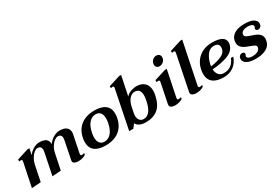

<svg xmlns="http://www.w3.org/2000/svg" viewBox="49 -1658 3751 2609"><g transform="rotate(-30 1924.5 -353.5)"><path d="M864 -40Q874 -40 904 -48L899 -23Q877 -7 845.5 1.5Q814 10 782 10Q749 10 724.5 -1.5Q700 -13 700 -40Q700 -43 702 -53L757 -327Q762 -352 762 -366Q762 -424 704 -424Q680 -424 650.5 -402Q621 -380 596 -340Q571 -300 560 -249L509 0L372 10L441 -328Q445 -345 445 -363Q445 -424 386 -424Q362 -424 334 -402.5Q306 -381 281.5 -341.5Q257 -302 245 -252L194 0L50 10L127 -365Q128 -368 128 -374Q128 -385 121.5 -389.5Q115 -394 107 -394Q102 -394 82 -389L81 -420L260 -477H291L271 -379Q302 -423 350 -451.5Q398 -480 445 -480Q582 -480 582 -377V-373Q613 -419 663 -449.5Q713 -480 763 -480Q835 -480 869.5 -452Q904 -424 904 -375Q904 -356 900 -340L846 -74Q845 -69 845 -60Q845 -40 864 -40Z M984 -170Q984 -203 991 -235Q1015 -354 1098 -417Q1181 -480 1311 -480Q1422 -480 1479.5 -434.5Q1537 -389 1537 -302Q1537 -269 1530 -235Q1506 -116 1423.5 -53Q1341 10 1210 10Q1099 10 1041.5 -36Q984 -82 984 -170ZM1389 -235Q1397 -271 1397 -308Q1397 -366 1371.5 -396.5Q1346 -427 1300 -427Q1240 -427 1196 -378Q1152 -329 1133 -235Q1125 -199 1125 -162Q1125 -104 1150.5 -73.5Q1176 -43 1222 -43Q1282 -43 1326 -92Q1370 -141 1389 -235Z M1693 -60 1647 0H1582L1704 -605Q1705 -609 1705 -615Q1705 -635 1684 -635Q1680 -635 1673 -633Q1666 -631 1659 -629L1658 -660L1838 -717H1869L1806 -414Q1839 -449 1883 -464.5Q1927 -480 1968 -480Q2048 -480 2094 -437Q2140 -394 2140 -313Q2140 -284 2132 -244Q2104 -108 2031 -49Q1958 10 1844 10Q1783 10 1745.5 -8.5Q1708 -27 1693 -60ZM1990 -239Q2000 -285 2000 -323Q2000 -427 1911 -427Q1866 -427 1829.5 -386Q1793 -345 1778 -277L1757 -174Q1754 -158 1754 -141Q1754 -99 1775.5 -71Q1797 -43 1838 -43Q1950 -43 1990 -239Z M2323 -613Q2323 -619 2325 -631Q2332 -664 2355.5 -684.5Q2379 -705 2412 -705Q2440 -705 2456.5 -689Q2473 -673 2473 -647Q2473 -610 2446 -583.5Q2419 -557 2382 -557Q2355 -557 2339 -572.5Q2323 -588 2323 -613ZM2219 -41Q2219 -49 2220 -53L2284 -366Q2285 -369 2285 -374Q2285 -395 2262 -395Q2260 -395 2238 -390L2237 -421L2419 -478H2447L2364 -74Q2363 -69 2363 -60Q2363 -40 2383 -40Q2392 -40 2405.5 -43.5Q2419 -47 2423 -48L2417 -23Q2395 -7 2363.5 1.5Q2332 10 2301 10Q2268 10 2243.5 -2Q2219 -14 2219 -41Z M2551 -41Q2551 -49 2552 -53L2664 -605Q2665 -609 2665 -615Q2665 -635 2643 -635Q2640 -635 2633.5 -633Q2627 -631 2619 -629L2617 -660L2797 -717H2828L2696 -74Q2695 -69 2695 -60Q2695 -40 2714 -40Q2724 -40 2737.5 -43.5Q2751 -47 2755 -48L2749 -23Q2727 -7 2695.5 1.5Q2664 10 2633 10Q2600 10 2575.5 -2Q2551 -14 2551 -41Z M2983 -160Q2986 -104 3014.5 -71.5Q3043 -39 3094 -39Q3224 -39 3276 -170H3313Q3288 -90 3223.5 -40Q3159 10 3064 10Q2955 10 2897.5 -35.5Q2840 -81 2840 -169Q2840 -201 2847 -235Q2870 -348 2952 -414Q3034 -480 3155 -480Q3356 -480 3356 -367Q3356 -354 3353 -339Q3333 -248 3228 -208Q3123 -168 2983 -160ZM3235 -363Q3235 -428 3155 -429Q3090 -429 3048.5 -371.5Q3007 -314 2990 -234Q2986 -213 2985 -206Q3090 -218 3162.5 -254Q3235 -290 3235 -363Z M3382 -90Q3382 -118 3399 -135Q3416 -152 3439 -152Q3454 -152 3464.5 -144Q3475 -136 3475 -123Q3475 -113 3469.5 -105Q3464 -97 3463 -91Q3459 -72 3480 -57.5Q3501 -43 3545 -43Q3593 -43 3625.5 -60Q3658 -77 3665 -110Q3666 -113 3666 -118Q3666 -139 3645.5 -151Q3625 -163 3579 -180Q3534 -196 3505 -210.5Q3476 -225 3455 -251Q3434 -277 3434 -316Q3434 -332 3437 -348Q3450 -410 3507.5 -445Q3565 -480 3664 -480Q3758 -480 3803.5 -453Q3849 -426 3849 -382Q3849 -353 3832 -335.5Q3815 -318 3792 -318Q3775 -318 3764.5 -328Q3754 -338 3758 -354Q3759 -360 3763.5 -366.5Q3768 -373 3769 -379Q3773 -397 3750.5 -411.5Q3728 -426 3684 -426Q3642 -426 3613 -411Q3584 -396 3578 -369Q3577 -366 3577 -360Q3577 -336 3599.5 -323Q3622 -310 3670 -295Q3715 -280 3744 -266Q3773 -252 3793.5 -227Q3814 -202 3814 -164Q3814 -155 3810 -131Q3795 -57 3728.5 -23.5Q3662 10 3572 10Q3475 10 3428.5 -18Q3382 -46 3382 -90Z"/></g></svg>

Font: Taviraj SemiBold
Style: Italic
Weight: 600
Italic angle: -12°
Designer: Katatrad Team
Foundry: CadsonDemak
Version: Version 1.001